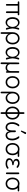

<svg xmlns="http://www.w3.org/2000/svg" viewBox="2984 -3762 973 6980"><g transform="rotate(90 3470.0 -271.5)"><path d="M156 0Q124 0 124 -33V-431H62Q29 -431 29 -459Q27 -487 62 -487H502Q536 -487 536 -459Q534 -431 511 -431H454V-33Q454 0 423 0Q392 0 392 -33V-431H186V-33Q186 0 156 0Z M798 12Q742 12 698 -18Q654 -48 628.5 -105Q603 -162 603 -242Q603 -323 628.5 -380Q654 -437 698 -467Q742 -497 798 -497Q859 -497 904.5 -457.5Q950 -418 974 -362Q976 -385 981.5 -410Q987 -435 994 -458Q1003 -485 1031 -485Q1048 -485 1055 -474.5Q1062 -464 1055 -447Q1038 -397 1026.5 -341Q1015 -285 1015 -242Q1015 -200 1026.5 -144Q1038 -88 1055 -38Q1062 -21 1057 -10.5Q1052 0 1037 0H1031Q1003 0 996 -20Q980 -72 974 -123Q950 -66 904 -27Q858 12 798 12ZM809 -44Q853 -45 886.5 -73.5Q920 -102 939 -147Q958 -192 958 -242Q958 -293 939 -338Q920 -383 886.5 -411.5Q853 -440 809 -440Q744 -442 705 -387.5Q666 -333 666 -242Q666 -152 705 -97.5Q744 -43 809 -44Z M1181 194Q1150 194 1150 161V-244Q1150 -319 1179 -376Q1208 -433 1258.5 -465.5Q1309 -498 1373 -498Q1437 -498 1487 -465.5Q1537 -433 1566 -376Q1595 -319 1595 -244Q1595 -169 1566.5 -111.5Q1538 -54 1489 -21.5Q1440 11 1378 11Q1326 11 1278.5 -20.5Q1231 -52 1210 -104V161Q1210 194 1181 194ZM1373 -48Q1444 -48 1489 -101.5Q1534 -155 1534 -244Q1534 -333 1489 -386Q1444 -439 1373 -439Q1303 -439 1257 -386Q1211 -333 1211 -244Q1211 -185 1232 -140.5Q1253 -96 1289.5 -72Q1326 -48 1373 -48Z M1884 12Q1828 12 1784 -18Q1740 -48 1714.5 -105Q1689 -162 1689 -242Q1689 -323 1714.5 -380Q1740 -437 1784 -467Q1828 -497 1884 -497Q1945 -497 1990.5 -457.5Q2036 -418 2060 -362Q2062 -385 2067.5 -410Q2073 -435 2080 -458Q2089 -485 2117 -485Q2134 -485 2141 -474.5Q2148 -464 2141 -447Q2124 -397 2112.5 -341Q2101 -285 2101 -242Q2101 -200 2112.5 -144Q2124 -88 2141 -38Q2148 -21 2143 -10.5Q2138 0 2123 0H2117Q2089 0 2082 -20Q2066 -72 2060 -123Q2036 -66 1990 -27Q1944 12 1884 12ZM1895 -44Q1939 -45 1972.5 -73.5Q2006 -102 2025 -147Q2044 -192 2044 -242Q2044 -293 2025 -338Q2006 -383 1972.5 -411.5Q1939 -440 1895 -440Q1830 -442 1791 -387.5Q1752 -333 1752 -242Q1752 -152 1791 -97.5Q1830 -43 1895 -44Z M2279 195Q2248 195 2248 162L2252 -454Q2252 -487 2283 -487Q2314 -487 2314 -454L2312 -159Q2312 -110 2345 -77.5Q2378 -45 2438 -45Q2508 -45 2535.5 -83Q2563 -121 2563 -177V-454Q2563 -487 2594 -487Q2625 -487 2625 -454L2623 -33Q2623 0 2598 0Q2574 0 2571 -18L2569 -52Q2552 -24 2522.5 -6Q2493 12 2447 12Q2404 12 2368 -4.5Q2332 -21 2311 -52L2310 162Q2310 195 2279 195Z M2969 11Q2905 11 2855 -21Q2805 -53 2776 -110Q2747 -167 2747 -242Q2747 -317 2776 -374Q2805 -431 2855 -463Q2905 -495 2969 -495Q3034 -495 3084 -463Q3134 -431 3163 -374Q3192 -317 3192 -242Q3192 -167 3163 -110Q3134 -53 3084 -21Q3034 11 2969 11ZM2969 -47Q3016 -47 3052.5 -71Q3089 -95 3110 -139Q3131 -183 3131 -242Q3131 -331 3085.5 -384Q3040 -437 2969 -437Q2899 -437 2853.5 -384Q2808 -331 2808 -242Q2808 -154 2853.5 -100.5Q2899 -47 2969 -47Z M3344 194Q3313 194 3313 161V-244Q3313 -319 3342 -376Q3371 -433 3421.5 -465.5Q3472 -498 3536 -498Q3600 -498 3650 -465.5Q3700 -433 3729 -376Q3758 -319 3758 -244Q3758 -169 3729.5 -111.5Q3701 -54 3652 -21.5Q3603 11 3541 11Q3489 11 3441.5 -20.5Q3394 -52 3373 -104V161Q3373 194 3344 194ZM3536 -48Q3607 -48 3652 -101.5Q3697 -155 3697 -244Q3697 -333 3652 -386Q3607 -439 3536 -439Q3466 -439 3420 -386Q3374 -333 3374 -244Q3374 -185 3395 -140.5Q3416 -96 3452.5 -72Q3489 -48 3536 -48Z M4090 195Q4058 195 4058 162V16Q3998 8 3951.5 -27Q3905 -62 3878.5 -117Q3852 -172 3852 -241Q3852 -309 3878.5 -363.5Q3905 -418 3951.5 -453Q3998 -488 4058 -496V-642Q4058 -675 4090 -675Q4121 -675 4121 -642V-496Q4180 -488 4226.5 -453Q4273 -418 4300 -363.5Q4327 -309 4327 -241Q4327 -172 4300 -117Q4273 -62 4226.5 -27Q4180 8 4121 16V162Q4121 195 4090 195ZM4121 -436V-43Q4185 -54 4226 -108Q4267 -162 4267 -241Q4267 -319 4226 -372Q4185 -425 4121 -436ZM4058 -44V-436Q3994 -425 3953 -372Q3912 -319 3912 -241Q3912 -162 3953 -108.5Q3994 -55 4058 -44Z M4609 12Q4557 12 4514 -14.5Q4471 -41 4446 -96Q4421 -151 4421 -234Q4421 -295 4441 -355Q4461 -415 4498 -467Q4506 -478 4515.5 -482.5Q4525 -487 4538 -487H4543Q4564 -487 4569 -476Q4574 -465 4562 -448Q4525 -399 4504.5 -342.5Q4484 -286 4484 -231Q4484 -163 4500 -122.5Q4516 -82 4544 -64.5Q4572 -47 4607 -47Q4664 -47 4692 -94Q4720 -141 4720 -217V-330Q4720 -363 4752 -363Q4785 -363 4785 -330V-217Q4785 -141 4813 -94Q4841 -47 4899 -47Q4952 -47 4986.5 -87.5Q5021 -128 5021 -231Q5021 -286 5001 -342.5Q4981 -399 4943 -448Q4932 -465 4934 -476Q4936 -487 4952 -487H4968Q4981 -487 4990.5 -482.5Q5000 -478 5007 -467Q5044 -415 5064 -355Q5084 -295 5084 -234Q5084 -151 5059 -96Q5034 -41 4992 -14.5Q4950 12 4897 12Q4841 12 4803 -22.5Q4765 -57 4753 -121Q4741 -57 4703 -22.5Q4665 12 4609 12ZM4769 -557Q4758 -538 4739 -544Q4722 -552 4730 -575L4789 -721Q4798 -745 4822 -735L4839 -729Q4865 -718 4850 -695Z M5400 11Q5336 11 5286 -21Q5236 -53 5207 -110Q5178 -167 5178 -242Q5178 -317 5207 -374Q5236 -431 5286 -463Q5336 -495 5400 -495Q5435 -495 5467 -485H5651Q5684 -485 5684 -458Q5684 -429 5651 -429H5556Q5587 -395 5605 -347.5Q5623 -300 5623 -242Q5623 -167 5594 -110Q5565 -53 5515 -21Q5465 11 5400 11ZM5400 -47Q5447 -47 5483.5 -71Q5520 -95 5541 -139Q5562 -183 5562 -242Q5562 -331 5516.5 -384Q5471 -437 5400 -437Q5330 -437 5284.5 -384Q5239 -331 5239 -242Q5239 -154 5284.5 -100.5Q5330 -47 5400 -47Z M5924 12Q5838 12 5784.5 -21.5Q5731 -55 5731 -124Q5731 -177 5769 -214.5Q5807 -252 5870 -258Q5822 -269 5788 -300.5Q5754 -332 5754 -382Q5754 -435 5798.5 -466.5Q5843 -498 5911 -498Q5960 -498 6001 -481.5Q6042 -465 6070 -439Q6095 -418 6073 -396Q6053 -378 6028 -397Q6008 -414 5978 -427.5Q5948 -441 5913 -441Q5870 -441 5844 -420.5Q5818 -400 5818 -371Q5818 -331 5850 -309.5Q5882 -288 5955 -283Q5988 -279 5988 -255Q5988 -232 5954 -229Q5884 -228 5838 -201Q5792 -174 5792 -131Q5792 -91 5828.5 -68Q5865 -45 5923 -45Q6008 -45 6058 -86Q6085 -103 6103 -88Q6128 -68 6107 -49Q6076 -21 6030.5 -4.5Q5985 12 5924 12Z M6281 0Q6249 0 6249 -33V-454Q6249 -487 6281 -487Q6312 -487 6312 -454L6311 -33Q6311 0 6281 0Z M6656 11Q6592 11 6542 -21Q6492 -53 6463 -110Q6434 -167 6434 -242Q6434 -317 6463 -374Q6492 -431 6542 -463Q6592 -495 6656 -495Q6691 -495 6723 -485H6907Q6940 -485 6940 -458Q6940 -429 6907 -429H6812Q6843 -395 6861 -347.5Q6879 -300 6879 -242Q6879 -167 6850 -110Q6821 -53 6771 -21Q6721 11 6656 11ZM6656 -47Q6703 -47 6739.5 -71Q6776 -95 6797 -139Q6818 -183 6818 -242Q6818 -331 6772.5 -384Q6727 -437 6656 -437Q6586 -437 6540.5 -384Q6495 -331 6495 -242Q6495 -154 6540.5 -100.5Q6586 -47 6656 -47Z"/></g></svg>

Font: Zen Maru Gothic
Style: Regular
Weight: 400
Designer: Yoshimichi Ohira
Foundry: Positype
Version: Version 1.002